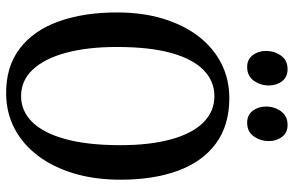

<svg xmlns="http://www.w3.org/2000/svg" viewBox="-193 -797 1002 656"><g transform="rotate(90 308.0 -469.0)"><path d="M303 11Q209 12.5 146.5 -35Q84 -82.5 53.2 -168.5Q22.5 -254.5 22.5 -367Q22.5 -455.5 44.2 -526.2Q66 -597 105.2 -647.5Q144.5 -698 198 -724.8Q251.5 -751.5 315 -751.5Q409 -751.5 471 -705.2Q533 -659 563.5 -575.5Q594 -492 594 -380Q594 -292 572.5 -220.5Q551 -149 512 -97.5Q473 -46 419.8 -18Q366.5 10 303 11ZM308.5 -40Q359 -40 396.8 -78Q434.5 -116 455.2 -191.5Q476 -267 476 -379.5Q476 -480 456.2 -552Q436.5 -624 399 -662.2Q361.5 -700.5 308.5 -700.5Q257.5 -700.5 219.8 -664Q182 -627.5 161.2 -553.8Q140.5 -480 140.5 -367Q140.5 -267.5 160.2 -194Q180 -120.5 217.5 -80.2Q255 -40 308.5 -40ZM208.5 -812.5Q183 -812.5 168.5 -831.5Q154 -850.5 154 -876.5Q154 -905.5 170 -928Q186 -950.5 216 -950.5H217Q243 -950.5 257.5 -931.8Q272 -913 272 -886.5Q272 -858 255.8 -835.2Q239.5 -812.5 209.5 -812.5ZM399 -812.5Q373 -812.5 358.5 -831.5Q344 -850.5 344 -876.5Q344 -905.5 360.2 -928Q376.5 -950.5 406.5 -950.5H407.5Q433 -950.5 447.5 -931.8Q462 -913 462 -886.5Q462 -858 446 -835.2Q430 -812.5 400 -812.5Z"/></g></svg>

Font: Merriweather 24pt SemiCondensed
Style: Regular
Weight: 400
Width: 4
Designer: Eben Sorkin
Foundry: Eben Sorkin
Version: Version 2.100